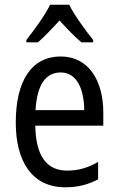

<svg xmlns="http://www.w3.org/2000/svg" viewBox="-20 -786 502 816"><path d="M274 -766H193C172 -722 128 -662 92 -616V-606H141C168 -629 201 -664 233 -699C265 -664 296 -631 326 -606H376V-616C342 -659 296 -721 274 -766ZM238 -546C116 -546 47 -445 47 -265C47 -102 115 10 257 10C311 10 354 -1 397 -24V-98C353 -72 312 -61 265 -61C177 -61 132 -125 130 -252H419V-308C419 -444 356 -546 238 -546ZM238 -478C307 -478 337 -407 338 -318H131C137 -425 174 -478 238 -478Z"/></svg>

Font: Noto Sans Khmer Condensed
Style: Regular
Weight: 400
Width: 3
Designer: Danh Hong and the Monotype Design Team
Foundry: Monotype Imaging Inc.
Version: Version 2.004